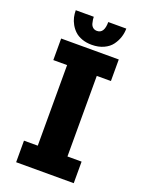

<svg xmlns="http://www.w3.org/2000/svg" viewBox="-161 -944 771 1021"><g transform="rotate(20 225.0 -434.0)"><path d="M371 -868Q371 -843 363.2 -819Q355.5 -795 339.5 -773Q323.5 -751 294.2 -737.5Q265 -724 227 -724Q196 -724 171.2 -733Q146.5 -742 130.8 -756.8Q115 -771.5 104.2 -790.8Q93.5 -810 89.2 -829.2Q85 -848.5 85 -868H187Q187 -860.5 188 -852.8Q189 -845 192.2 -832Q195.5 -819 204.8 -811Q214 -803 228 -803Q269 -803 269 -868ZM389.5 -578H309.5V-122H389.5V0H63.5V-122H141.5V-578H63.5V-700H389.5Z"/></g></svg>

Font: League Mono Condensed ExtraBold
Style: Regular
Weight: 800
Width: 1
Designer: Tyler Finck
Foundry: The League of Moveable Type / Tyler Finck
Version: Version 2.210